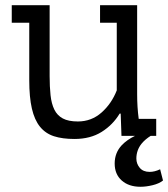

<svg xmlns="http://www.w3.org/2000/svg" viewBox="-20 -520 644 735"><path d="M363 -500H505V-159Q505 -110 511 -65H578V0H557Q536 13 522 30Q502 55 502 87Q502 107 515 122.5Q528 138 553 138Q572 138 593 128L604 171Q589 183 564 189Q539 195 518 195Q473 195 446 171Q419 147 419 106Q419 65 446 36Q466 15 497 0H445L442 -85H438Q412 -42 369 -15Q326 12 265 12Q219 12 186.5 1.5Q154 -9 133 -35Q112 -61 102 -104.5Q92 -148 92 -213V-433H25V-500H170V-229Q170 -188 173.5 -155.5Q177 -123 188 -100.5Q199 -78 220.5 -66.5Q242 -55 278 -55Q330 -55 368.5 -89Q407 -123 427 -174V-433H363Z"/></svg>

Font: PT Mono
Style: Regular
Weight: 400
Monospace: yes
Designer: A.Korolkova, I.Chaeva
Foundry: ParaType Ltd
Version: Version 1.001W OFL